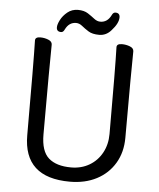

<svg xmlns="http://www.w3.org/2000/svg" viewBox="-60 -927 829 1002"><g transform="rotate(5 355.0 -426.0)"><path d="M343.3 23.9Q101.1 23.9 101.1 -198.2Q101.1 -585.9 98.1 -694.8Q98.1 -712.9 125 -712.9Q147 -712.9 167 -704.8Q187 -696.8 187 -680.2Q185.1 -584 185.1 -210Q185.1 -122.1 225.6 -86.4Q266.1 -50.8 343.3 -50.8Q397 -50.8 439 -75.4Q481 -100.1 504.6 -143.6Q528.3 -187 528.3 -242.2Q528.3 -595.2 524.9 -696.8Q524.9 -714.8 552.2 -714.8Q574.2 -714.8 594.2 -707Q614.3 -699.2 614.3 -682.1Q612.3 -594.2 612.3 -230Q612.3 -153.8 578.1 -96.4Q543.9 -39.1 483.6 -7.6Q423.3 23.9 343.3 23.9ZM230 -750Q206.1 -750 206.1 -772.9Q206.1 -788.1 218 -811.5Q230 -835 253.2 -854Q276.4 -873 308.3 -873Q340.3 -873 360.8 -859.6Q381.3 -846.2 396.7 -834Q412.1 -821.8 429.2 -821.8Q466.3 -821.8 485.4 -860.8Q492.2 -876 503.9 -876Q527.3 -876 527.3 -853Q527.3 -821.8 492.2 -783.2Q466.3 -752.9 429.2 -752.9Q393.1 -752.9 372.6 -765.9Q352.1 -778.8 336.7 -791.5Q321.3 -804.2 304.2 -804.2Q267.1 -804.2 248 -765.1Q241.2 -750 230 -750Z"/></g></svg>

Font: LXGW WenKai GB Screen
Style: Regular
Weight: 400
Designer: LXGW / Fontworks Inc.
Foundry: LXGW / Fontworks Inc.
Version: Version 1.321;February 19, 2024;FontCreator 14.0.0.2901 64-b